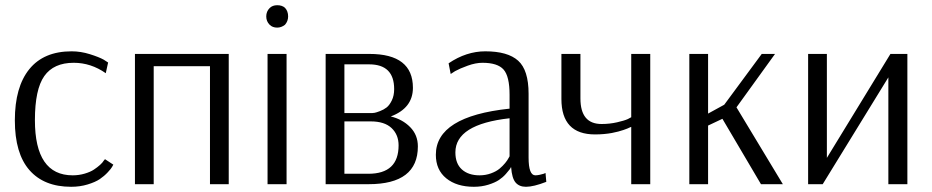

<svg xmlns="http://www.w3.org/2000/svg" viewBox="-20 -707 3578 737"><path d="M386 -426Q329 -466 263 -466Q186 -466 150 -415Q114 -364 114 -246Q114 -34 259 -34Q283 -34 305 -40.5Q327 -47 340.5 -56Q354 -65 364 -74Q374 -83 378 -90L383 -96L415 -75Q413 -72 410 -66Q407 -60 393.5 -45.5Q380 -31 363 -19.5Q346 -8 316.5 1Q287 10 253 10Q149 10 93 -54Q37 -118 37 -245Q37 -373 92.5 -441.5Q148 -510 255 -510Q290 -510 325 -499Q360 -488 378 -478L395 -467Z M858 -500V0H786V-453H570V0H498V-500Z M1015 -676Q1026 -687 1044 -687Q1063 -687 1074 -677Q1086 -664 1086 -644Q1086 -626 1074 -612Q1060 -601 1044 -601Q1026 -601 1015 -612Q1002 -625 1002 -644Q1002 -663 1015 -676ZM1080 -500V0H1007V-500Z M1302 -273H1409Q1412 -273 1418 -274Q1424 -275 1438.5 -280.5Q1453 -286 1464 -294.5Q1475 -303 1484 -321.5Q1493 -340 1493 -365Q1493 -460 1397 -460H1302ZM1403 -241H1302V-40H1394Q1510 -40 1510 -149Q1510 -190 1483 -215.5Q1456 -241 1403 -241ZM1395 0H1230V-500H1398Q1565 -500 1565 -370Q1565 -292 1480 -260Q1525 -249 1554.5 -219Q1584 -189 1584 -145Q1584 0 1395 0Z M1936 -107V-253Q1728 -230 1728 -122Q1728 -79 1753 -56.5Q1778 -34 1821 -34Q1844 -34 1864.5 -41.5Q1885 -49 1897.5 -59.5Q1910 -70 1919 -81Q1928 -92 1932 -100ZM1710 -423 1702 -464Q1770 -510 1843 -510Q1929 -510 1969 -474Q2009 -438 2009 -347V-102Q2009 -34 2035 -34Q2042 -34 2051.5 -36Q2061 -38 2067 -40L2074 -43L2077 -9Q2028 10 1999 10Q1973 10 1959 -6.5Q1945 -23 1942 -65H1941Q1940 -62 1936.5 -57Q1933 -52 1921.5 -39Q1910 -26 1895 -16Q1880 -6 1854.5 2Q1829 10 1799 10Q1733 10 1693 -22.5Q1653 -55 1653 -113Q1653 -260 1936 -290V-343Q1936 -414 1913 -440Q1890 -466 1832 -466Q1806 -466 1775.5 -455Q1745 -444 1727 -434Z M2403 -257V-500H2476V0H2403V-220L2398 -218Q2394 -216 2388 -213.5Q2382 -211 2373 -208Q2364 -205 2353 -202Q2342 -199 2328.5 -196.5Q2315 -194 2298.5 -192.5Q2282 -191 2264 -191Q2135 -191 2135 -327V-500H2208V-329Q2208 -231 2289 -231Q2320 -231 2348.5 -237.5Q2377 -244 2390 -250Z M2626 0V-500H2698V-271L2760 -305L2904 -500H2955L2807 -295L2985 0H2901L2753 -251L2698 -225V0Z M3398 -500H3463V0H3390V-410L3138 0H3082V-500H3154V-101Z"/></svg>

Font: Arsenal
Style: Regular
Weight: 400
Designer: Andrij Shevchenko
Foundry: Stairsfor.com
Version: Version 1.000